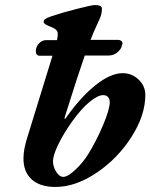

<svg xmlns="http://www.w3.org/2000/svg" viewBox="-20 -727 596 761"><path d="M556 -351Q556 -270 501 -184Q446 -98 362.5 -42Q279 14 200 14Q139 14 106 -15.5Q73 -45 73 -99Q73 -137 90 -188L188 -506H138Q122 -506 122 -524Q122 -542 134.5 -555Q147 -568 163 -568H206Q209 -583 209 -592Q209 -603 201 -610Q193 -617 173 -624Q162 -629 157.5 -632.5Q153 -636 153 -640Q153 -647 159 -651.5Q165 -656 182 -662Q223 -676 283.5 -691.5Q344 -707 356 -707Q384 -707 384 -693Q384 -670 374 -650Q348 -594 339 -569H447Q457 -569 462.5 -563Q468 -557 464 -550L461 -539Q454 -525 440.5 -516Q427 -507 411 -507H316Q288 -427 237 -264Q236 -261 236 -258.5Q236 -256 237 -256Q240 -256 243 -262Q301 -344 360 -390.5Q419 -437 466 -437Q503 -437 529.5 -411.5Q556 -386 556 -351ZM415 -322Q415 -335 408 -342.5Q401 -350 389 -350Q368 -350 335.5 -323.5Q303 -297 267 -247Q232 -198 211 -154.5Q190 -111 190 -88Q190 -67 202.5 -46.5Q215 -26 231 -26Q248 -26 277.5 -53Q307 -80 329 -115Q362 -168 388.5 -231Q415 -294 415 -322Z"/></svg>

Font: EB Garamond ExtraBold
Style: Italic
Weight: 800
Italic angle: -17.2°
Designer: Georg Duffner and Octavio Pardo
Foundry: Georg Duffner
Version: Version 1.000